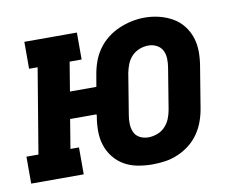

<svg xmlns="http://www.w3.org/2000/svg" viewBox="-74 -616 888 709"><g transform="rotate(-10 370.0 -261.5)"><path d="M444 8Q416 8 389 3Q362 -2 339 -15Q316 -28 299.5 -49Q283 -70 275 -95Q267 -120 267 -148Q267 -176 272 -204V-210H173L155 -101H187V0H-10V-101H35L88 -419H56V-520H253V-419H208L190 -310H289L297 -356Q301 -380 309.5 -403.5Q318 -427 333 -448Q348 -469 368.5 -485Q389 -501 412.5 -511Q436 -521 460 -526Q484 -531 508 -531Q536 -531 562.5 -524.5Q589 -518 612 -505Q635 -492 651.5 -471Q668 -450 676 -425Q684 -400 684 -372Q684 -344 679 -316L654 -164Q650 -140 641.5 -116.5Q633 -93 618.5 -72Q604 -51 583.5 -35Q563 -19 539.5 -9Q516 1 491.5 4.5Q467 8 444 8ZM446 -93Q462 -93 479 -99Q496 -105 508.5 -118Q521 -131 527.5 -147Q534 -163 537 -180L562 -333Q565 -350 564.5 -367Q564 -384 557 -398Q550 -412 535.5 -419.5Q521 -427 504 -427Q487 -427 470.5 -420.5Q454 -414 442 -401.5Q430 -389 423.5 -372.5Q417 -356 414 -340L389 -187Q386 -171 386.5 -154Q387 -137 393.5 -122.5Q400 -108 414.5 -100.5Q429 -93 446 -93Z"/></g></svg>

Font: Iosevka Etoile Oblique
Style: Bold
Weight: 700
Italic angle: -9°
Designer: Belleve Invis
Foundry: Belleve Invis
Version: Version 15.5.2; ttfautohint (v1.8.4)